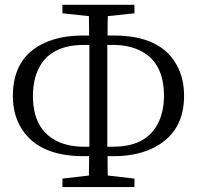

<svg xmlns="http://www.w3.org/2000/svg" viewBox="-20 -762 813 794"><path d="M327.1 -155.3H349.6V-328.1V-392.6V-576.2H327.1Q164.1 -576.2 126 -442.4Q116.2 -407.2 116.2 -365.2Q116.2 -229.5 212.9 -179.7Q260.7 -155.3 327.1 -155.3ZM447.3 -576.2H423.8V-392.6V-328.1V-155.3H447.3Q602.5 -155.3 644.5 -278.3Q658.2 -317.4 658.2 -365.2Q658.2 -510.7 550.8 -556.6Q506.8 -576.2 447.3 -576.2ZM450.2 -116.2H424.8Q424.8 -62.5 425.8 -36.1L536.1 -23.4V11.7H238.3V-23.4L347.7 -36.1Q348.6 -63.5 348.6 -116.2H324.2Q143.6 -116.2 71.3 -226.6Q33.2 -285.2 33.2 -365.2Q33.2 -525.4 165 -585Q231.4 -615.2 324.2 -615.2H348.6Q348.6 -668.9 347.7 -695.3L238.3 -707V-742.2H536.1V-707L425.8 -695.3Q424.8 -668 424.8 -615.2H450.2Q645.5 -615.2 711.9 -491.2Q741.2 -437.5 741.2 -365.2Q741.2 -221.7 627 -157.2Q554.7 -116.2 450.2 -116.2Z"/></svg>

Font: GenYoMin JP Regular
Style: Regular
Weight: 400
Version: Version 1.001;PS 1;hotconv 16.6.51;makeotf.lib2.5.65220 DEVE